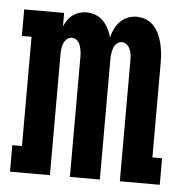

<svg xmlns="http://www.w3.org/2000/svg" viewBox="-44 -570 587 613"><g transform="rotate(5 250.0 -264.0)"><path d="M10 0V-85H41V-435H10V-520H138V-477Q143 -488 149.5 -497.5Q156 -507 165.5 -514Q175 -521 186.5 -524.5Q198 -528 209 -528Q224 -528 238.5 -522.5Q253 -517 263 -506.5Q273 -496 280 -482.5Q287 -469 291 -455Q294 -469 300.5 -482.5Q307 -496 317.5 -506.5Q328 -517 341.5 -522.5Q355 -528 370 -528Q386 -528 400.5 -522Q415 -516 425.5 -504.5Q436 -493 442.5 -478.5Q449 -464 452.5 -449Q456 -434 457.5 -418.5Q459 -403 459 -387V-85H490V0H362V-387Q362 -396 361 -405Q360 -414 356.5 -422.5Q353 -431 346 -437Q339 -443 330 -443Q321 -443 314 -437Q307 -431 304 -422.5Q301 -414 299.5 -405Q298 -396 298 -387V0H202V-387Q202 -396 200.5 -405Q199 -414 196 -422.5Q193 -431 186 -437Q179 -443 170 -443Q161 -443 154 -437Q147 -431 143.5 -422.5Q140 -414 139 -405Q138 -396 138 -387V0Z"/></g></svg>

Font: Iosevka Curly Slab Semibold
Style: Regular
Weight: 600
Monospace: yes
Designer: Belleve Invis
Foundry: Belleve Invis
Version: Version 22.1.2; ttfautohint (v1.8.4)